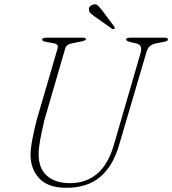

<svg xmlns="http://www.w3.org/2000/svg" viewBox="-20 -879 818 912"><path d="M521.5 -193 647.5 -626.5Q653 -647 648.2 -658Q643.5 -669 625 -673.5L600 -679Q579 -684.5 579 -690.5Q579 -700 599 -700H762.5Q777.5 -700 777.5 -692.5Q777.5 -688 774.2 -685.2Q771 -682.5 757 -680L721.5 -673Q703.5 -669.5 692 -660Q680.5 -650.5 674 -626L546 -191Q517 -90.5 456 -38.8Q395 13 295 13Q208 13 166.5 -31.8Q125 -76.5 125 -144.5Q125 -172 134 -219Q143 -266 154.5 -310L253 -647Q260.5 -670 234 -673.5L200 -680Q180.5 -682.5 180.5 -691.5Q180.5 -700 204 -700H373.5Q388 -700 388 -693Q388 -686 363 -681.5L322.5 -673Q310 -671 301.5 -665.5Q293 -660 289.5 -648L191 -309Q178 -254.5 170.8 -214.5Q163.5 -174.5 163.5 -146Q163.5 -78.5 203.5 -43.8Q243.5 -9 313 -9Q388.5 -9 441.5 -53.8Q494.5 -98.5 521.5 -193ZM464.5 -830.5 523 -752.5Q527.5 -746 523 -742.5Q517 -738.5 512.5 -742L429 -801Q418 -809 410.5 -816Q403 -823 402.5 -832.5Q400.5 -850.5 423 -857.5Q436 -861 444.5 -853Q453 -845 464.5 -830.5Z"/></svg>

Font: Fraunces 9pt S000 Thin
Style: Italic
Weight: 100
Italic angle: -16°
Version: Version 1.000; ttfautohint (v1.8.3)